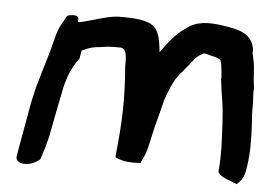

<svg xmlns="http://www.w3.org/2000/svg" viewBox="-43 -567 895 634"><g transform="rotate(5 404.5 -250.0)"><path d="M31 -19C28 -2 44 6 61 5C80 5 97 -4 109 -14L110 -16C113 -27 120 -44 123 -57C124 -63 131 -84 133 -96C147 -167 148 -177 164 -254C173 -295 186 -324 207 -354L209 -355L214 -384C228 -390 240 -396 258 -399C277 -400 294 -405 314 -405H343C359 -402 363 -386 362 -346V-345C371 -232 368 -161 357 -55C356 -49 356 -46 357 -42H359C370 -35 395 -30 406 -31C415 -29 428 -31 436 -31H440C449 -51 457 -64 462 -90C465 -103 468 -113 470 -125C479 -167 485 -183 500 -245C514 -285 528 -321 555 -347V-348C563 -358 571 -366 581 -380C592 -395 600 -401 617 -410C618 -410 621 -409 624 -409H627V-408H628C644 -403 666 -401 673 -392H674V-391C676 -388 680 -368 682 -332L681 -331C684 -303 688 -279 691 -260C698 -221 700 -153 702 -103C702 -83 702 -59 700 -35L699 -24L700 -23C711 -4 743 1 762 11C773 2 785 -12 788 -30L789 -33C799 -91 798 -128 796 -179C794 -204 792 -240 793 -255V-256C793 -276 790 -290 792 -310V-311C789 -330 787 -355 786 -377C786 -388 778 -419 777 -429L778 -434C771 -491 723 -499 671 -507C623 -514 582 -513 548 -485C518 -465 493 -432 471 -401C466 -443 463 -487 417 -498C390 -506 360 -506 326 -506C301 -505 279 -498 260 -493C222 -483 199 -474 193 -478L194 -482C196 -495 187 -498 178 -498C175 -498 171 -497 167 -497C160 -497 153 -493 151 -483C140 -467 131 -450 125 -427L109 -366L93 -313C87 -292 81 -272 75 -251L63 -199Z"/></g></svg>

Font: Vapor
Style: SbdObl
Weight: 600
Foundry: Cannot Into Space Fonts
Version: Version 0.179